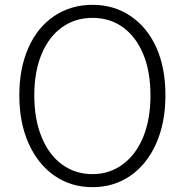

<svg xmlns="http://www.w3.org/2000/svg" viewBox="-20 -762 766 795"><path d="M60 -367Q60 -480 98 -565Q136 -650 205 -696Q274 -742 363 -742Q452 -742 520 -696Q589 -650 627 -566Q665 -482 665 -367Q665 -254 626.5 -167.5Q588 -81 519.5 -34Q451 13 363 13Q274 13 205.5 -34.5Q137 -82 98.5 -168Q60 -254 60 -367ZM489 -82Q544 -123 573.5 -196Q603 -269 603 -367Q603 -466 573 -538Q543 -610 489 -649Q435 -688 363 -688Q292 -688 237.5 -649.5Q183 -611 152.5 -538.5Q122 -466 122 -367Q122 -268 152.5 -194Q183 -120 237.5 -80.5Q292 -41 363 -41Q434 -41 489 -82Z"/></svg>

Font: Merged Yaku Han JP Light
Style: Regular
Weight: 300
Designer: Ryoko NISHIZUKA 西塚涼子 (kana, bopomofo & ideographs); Paul D. Hunt (Latin, Greek & Cyrillic); Sandoll Communications 산돌커뮤니
Foundry: Adobe
Version: Version 2.004